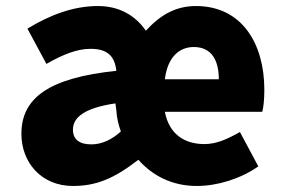

<svg xmlns="http://www.w3.org/2000/svg" viewBox="-20 -603 939 637"><path d="M222 14C297 14 357 -9 439 -73C486 -20 551 14 633 14C700 14 777 -9 837 -51L776 -165C735 -142 699 -125 658 -125C592 -125 541 -158 527 -232H850C854 -245 857 -273 857 -305C857 -459 782 -583 630 -583C564 -583 512 -554 464 -501C429 -552 375 -583 305 -583C223 -583 145 -553 71 -508L134 -391C190 -423 236 -441 281 -441C339 -441 361 -414 366 -368C144 -345 51 -279 51 -159C51 -64 117 14 222 14ZM283 -124C244 -124 222 -140 222 -173C222 -214 261 -245 363 -260L366 -237C367 -214 373 -189 381 -167C353 -141 319 -124 283 -124ZM527 -340C536 -414 575 -447 623 -447C682 -447 706 -403 706 -340Z"/></svg>

Font: Noto Sans CJK KR Black
Style: Regular
Weight: 900
Designer: Ryoko NISHIZUKA (kana & ideographs); Paul D. Hunt (Latin, Greek & Cyrillic); Wenlong ZHANG (bopomofo); Sandoll Communica
Foundry: Adobe Systems Incorporated
Version: Version 1.004;PS 1.004;hotconv 1.0.82;makeotf.lib2.5.63406